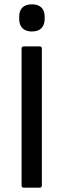

<svg xmlns="http://www.w3.org/2000/svg" viewBox="-20 -870 294 890"><path d="M128 -724C169 -724 187 -748 187 -782V-793C187 -827 169 -850 128 -850C87 -850 69 -827 69 -793V-782C69 -748 87 -724 128 -724ZM90 0H164C170 0 174 -4 174 -10V-645C174 -651 170 -655 164 -655H90C84 -655 80 -651 80 -645V-10C80 -4 84 0 90 0Z"/></svg>

Font: Sofia Sans Cond SemiBold
Style: Regular
Weight: 600
Width: 3
Designer: Botio Nikoltchev, Ani Petrova
Foundry: lettersoup
Version: Version 4.100